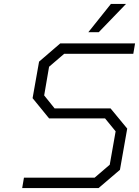

<svg xmlns="http://www.w3.org/2000/svg" viewBox="-20 -958 708 978"><path d="M430 -794 545 -938H622L483 -794ZM93 0 102 -53H462L539 -119L569 -289L515 -355H230L146 -458L179 -644L287 -737H668L659 -684H307L230 -618L205 -472L258 -406H543L628 -303L591 -93L482 0Z"/></svg>

Font: Tomorrow Light
Style: Italic
Weight: 300
Italic angle: -10°
Designer: Tony de Marco, Monica Rizzolli
Foundry: Just in Type
Version: Version 2.002